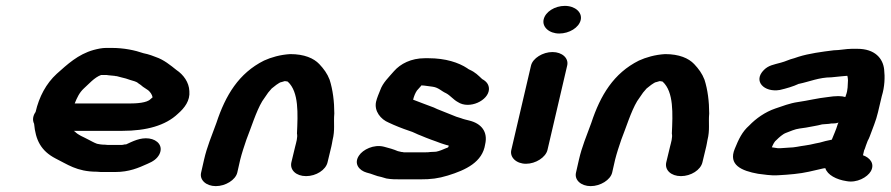

<svg xmlns="http://www.w3.org/2000/svg" viewBox="-20 -651 3032 653"><path d="M234 -299C242 -319 250 -336 265 -350C281 -364 301 -388 324 -396H337C341 -396 345 -396 349 -395L370 -393C373 -392 375 -392 377 -392C387 -389 397 -387 408 -384L423 -379C432 -376 444 -374 450 -368C456 -364 462 -360 466 -356L484 -344C491 -338 497 -330 499 -320C497 -318 495 -317 492 -314C480 -301 444 -299 418 -299ZM101 -270C93 -259 89 -244 96 -230C101 -175 119 -138 169 -112C208 -93 241 -67 309 -67C318 -66 325 -66 330 -66H372C419 -66 451 -80 482 -94C501 -102 514 -111 522 -126C536 -154 516 -176 487 -180C457 -184 431 -170 409 -160H405C400 -159 397 -158 394 -158H352C349 -158 343 -158 336 -159C331 -159 326 -159 321 -160L310 -162C299 -166 291 -171 281 -176C261 -187 248 -190 234 -204C233 -205 231 -205 231 -206H396C478 -206 543 -224 585 -264C608 -284 627 -309 624 -341C623 -371 604 -397 580 -413C560 -429 537 -448 510 -457L494 -463C486 -466 477 -468 468 -470C439 -480 402 -488 360 -488H341C327 -488 313 -485 298 -481C245 -466 209 -432 173 -400C137 -367 113 -322 101 -270Z M787 -64 797 -108C802 -128 811 -156 818 -176C834 -216 851 -272 872 -307L892 -336C898 -343 901 -347 904 -350C909 -354 930 -372 938 -372C942 -373 945 -374 948 -375C950 -375 953 -375 956 -374C957 -374 958 -374 959 -373C997 -338 993 -264 990 -197C993 -184 987 -165 984 -153L971 -99C965 -73 987 -52 1021 -52C1055 -52 1088 -73 1094 -99L1107 -153C1108 -159 1110 -166 1111 -174C1120 -210 1114 -231 1117 -265C1117 -305 1112 -346 1101 -380C1093 -401 1081 -417 1066 -433C1047 -453 1015 -467 967 -467C933 -465 902 -456 878 -445C792 -402 747 -327 716 -233C700 -189 684 -152 674 -108L664 -64C658 -39 681 -18 714 -18C747 -18 781 -39 787 -64Z M1643 -348C1643 -363 1635 -374 1620 -382C1606 -395 1597 -405 1577 -414C1573 -416 1571 -417 1569 -419C1540 -438 1496 -453 1437 -453H1425C1378 -453 1342 -434 1320 -409C1303 -389 1282 -370 1273 -344C1269 -334 1262 -318 1259 -305C1252 -273 1275 -245 1302 -234C1323 -224 1348 -214 1372 -206C1386 -202 1399 -194 1411 -190L1428 -183C1441 -178 1451 -174 1463 -170L1479 -164C1486 -162 1496 -158 1506 -156L1505 -151C1503 -149 1501 -148 1497 -147C1488 -143 1474 -137 1463 -135L1443 -134C1438 -133 1433 -133 1428 -133H1353C1350 -134 1348 -134 1346 -134L1333 -137C1319 -143 1302 -148 1286 -152C1251 -161 1214 -142 1201 -122C1182 -94 1202 -71 1227 -64C1245 -60 1259 -52 1277 -49L1294 -44C1311 -41 1325 -41 1346 -41H1408C1447 -41 1470 -44 1503 -54C1565 -73 1621 -100 1630 -160C1640 -203 1617 -231 1576 -241C1568 -243 1555 -246 1548 -249L1532 -254C1521 -258 1513 -262 1502 -266L1467 -280C1459 -284 1452 -287 1443 -290L1419 -299C1408 -303 1396 -308 1385 -312C1388 -324 1392 -334 1398 -343L1414 -361C1416 -360 1419 -360 1422 -360C1433 -358 1441 -358 1452 -356C1472 -353 1481 -341 1497 -334C1512 -326 1522 -312 1537 -304C1576 -278 1642 -309 1643 -348Z M1786 -428 1719 -141C1713 -116 1736 -94 1769 -94C1802 -94 1836 -116 1842 -141L1909 -428C1915 -453 1892 -474 1859 -474C1826 -474 1792 -453 1786 -428ZM1829 -585C1823 -559 1848 -537 1882 -537C1916 -537 1949 -557 1955 -583C1961 -609 1936 -631 1901 -631C1867 -631 1835 -611 1829 -585Z M2062 -64 2072 -108C2077 -128 2086 -156 2093 -176C2109 -216 2126 -272 2147 -307L2167 -336C2173 -343 2176 -347 2179 -350C2184 -354 2205 -372 2213 -372C2217 -373 2220 -374 2223 -375C2225 -375 2228 -375 2231 -374C2232 -374 2233 -374 2234 -373C2272 -338 2268 -264 2265 -197C2268 -184 2262 -165 2259 -153L2246 -99C2240 -73 2262 -52 2296 -52C2330 -52 2363 -73 2369 -99L2382 -153C2383 -159 2385 -166 2386 -174C2395 -210 2389 -231 2392 -265C2392 -305 2387 -346 2376 -380C2368 -401 2356 -417 2341 -433C2322 -453 2290 -467 2242 -467C2208 -465 2177 -456 2153 -445C2067 -402 2022 -327 1991 -233C1975 -189 1959 -152 1949 -108L1939 -64C1933 -39 1956 -18 1989 -18C2022 -18 2056 -39 2062 -64Z M2807 -388C2814 -389 2821 -389 2827 -390C2832 -390 2852 -393 2859 -393H2862C2863 -388 2864 -383 2864 -378C2863 -362 2864 -345 2857 -327L2855 -321C2848 -323 2841 -324 2834 -324H2828C2820 -324 2809 -323 2796 -321C2759 -317 2729 -309 2694 -304C2666 -300 2641 -290 2617 -282C2582 -270 2551 -248 2528 -224C2504 -203 2492 -177 2479 -145C2456 -90 2502 -70 2558 -60C2578 -58 2601 -53 2627 -55C2664 -57 2700 -60 2731 -67L2766 -75C2771 -76 2781 -79 2787 -79C2794 -56 2825 -40 2859 -35C2894 -28 2930 -48 2942 -69C2956 -95 2938 -115 2915 -123L2919 -140C2922 -145 2923 -151 2925 -156L2931 -172C2934 -177 2936 -182 2938 -187C2947 -212 2960 -242 2966 -269L2979 -324C2989 -356 2990 -389 2987 -415C2983 -452 2956 -485 2896 -485H2877C2858 -485 2834 -480 2816 -480C2775 -475 2731 -469 2696 -458L2681 -453C2664 -449 2652 -442 2636 -438C2611 -431 2594 -429 2578 -413C2540 -375 2579 -336 2632 -345C2654 -350 2678 -357 2697 -366H2698C2732 -373 2766 -388 2807 -388ZM2832 -234C2831 -232 2829 -230 2829 -228C2823 -208 2816 -194 2809 -176C2793 -173 2782 -170 2768 -166L2753 -163C2749 -162 2739 -160 2735 -159L2717 -156C2700 -154 2682 -149 2664 -149C2655 -148 2645 -148 2634 -147H2625C2618 -148 2611 -149 2605 -150C2610 -161 2613 -169 2622 -176C2629 -183 2642 -195 2653 -199C2667 -204 2683 -212 2700 -214L2721 -217C2740 -221 2758 -223 2776 -228C2782 -229 2799 -229 2807 -231H2812C2819 -231 2826 -232 2832 -234Z"/></svg>

Font: Blanket
Style: SikObl
Weight: 700
Foundry: Cannot Into Space Fonts
Version: Version 0.9